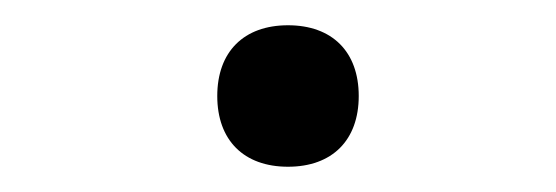

<svg xmlns="http://www.w3.org/2000/svg" viewBox="-20 -372 440 152"><path d="M208 -240C243 -240 264 -261 264 -296C264 -331 243 -352 208 -352C173 -352 152 -331 152 -296C152 -261 173 -240 208 -240Z"/></svg>

Font: Dongle Light
Style: Regular
Weight: 300
Designer: Yanghee Ryu
Foundry: Yanghee Ryu
Version: Version 2.000